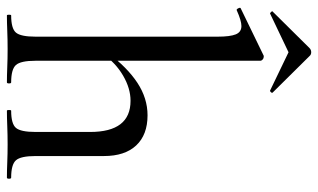

<svg xmlns="http://www.w3.org/2000/svg" viewBox="-198 -700 899 542"><g transform="rotate(90 251.0 -429.5)"><path d="M24 0Q22 0 22 -6Q22 -12 24 -12Q61 -12 72.5 -25.5Q84 -39 84 -81V-595Q84 -630 77.5 -646Q71 -662 54 -662Q39 -662 10 -649Q7 -647 4 -653Q1 -659 4 -660L138 -725Q139 -725 139.5 -725Q140 -725 141 -725Q145 -725 148.5 -722Q152 -719 152 -715V-81Q152 -39 164 -25.5Q176 -12 213 -12Q216 -12 216 -6Q216 0 213 0Q194 0 170 -1Q146 -2 119 -2Q92 -2 67.5 -1Q43 0 24 0ZM293 0Q291 0 291 -6Q291 -12 293 -12Q330 -12 341.5 -25.5Q353 -39 353 -81V-235Q353 -349 265 -349Q230 -349 194 -328Q158 -307 134 -272L129 -284Q171 -340 214.5 -368.5Q258 -397 306 -397Q361 -397 391 -365Q421 -333 421 -274V-81Q421 -39 433 -25.5Q445 -12 482 -12Q485 -12 485 -6Q485 0 482 0Q463 0 439 -1Q415 -2 388 -2Q361 -2 336.5 -1Q312 0 293 0ZM13 -750 116 -854Q121 -859 128 -859Q135 -859 139 -854L241 -751Q244 -749 241 -745.5Q238 -742 236 -743L128 -795L19 -743Q18 -742 14.5 -745.5Q11 -749 13 -750Z"/></g></svg>

Font: Cormorant Medium
Style: Regular
Weight: 500
Designer: Christian Thalmann (Catharsis Fonts)
Foundry: Catharsis Fonts
Version: Version 4.000